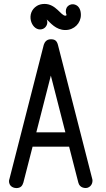

<svg xmlns="http://www.w3.org/2000/svg" viewBox="-20 -954 541 978"><path d="M184 -804C208 -804 221 -824 221 -840C221 -845 220 -850 218 -855C236 -839 264 -801 313 -801C358 -801 392 -836 392 -878C392 -928 356 -939 335 -929C304 -913 319 -878 319 -878C319 -875 314 -874 313 -874C290 -874 265 -934 207 -934C191 -934 178 -930 168 -924C110 -888 138 -804 184 -804ZM313 -280H165L239 -569ZM63 4C86 4 94 -8 99 -24L146 -207H332L379 -24C386 5 416 5 424 3C452 -5 453 -34 450 -42L275 -726C269 -748 258 -754 239 -754C216 -754 207 -738 203 -726L28 -42C27 -41 26 -34 26 -33C25 1 57 4 63 4Z"/></svg>

Font: LS
Style: Regular
Weight: 400
Designer: BSozoo
Foundry: BSozoo
Version: Version 001.000